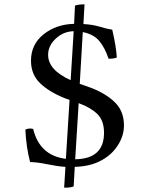

<svg xmlns="http://www.w3.org/2000/svg" viewBox="-20 -763 680 886"><path d="M306 -393 320 -619Q273 -618 237.5 -585Q202 -552 202 -510Q202 -440 306 -393ZM343 -287 327 -28Q460 -30 460 -150Q460 -207 429 -237Q398 -267 343 -287ZM498 -626Q516 -549 519 -498Q510 -492 481 -492Q464 -543 438 -574Q412 -605 362 -615L348 -376Q359 -372 377 -366Q395 -360 402 -357Q471 -330 511.5 -289.5Q552 -249 552 -184Q552 -137 524.5 -93.5Q497 -50 450 -24Q399 5 325 7L320 97Q309 103 276 103L282 7Q247 5 198.5 -5Q150 -15 119 -15Q101 -82 97 -165Q115 -173 133 -168Q163 -45 284 -30L301 -302Q298 -303 291.5 -305.5Q285 -308 281 -309Q208 -338 165.5 -378.5Q123 -419 123 -483Q123 -558 181 -604.5Q239 -651 322 -653L326 -737Q342 -743 370 -743L365 -652Q406 -650 441 -639.5Q476 -629 498 -626Z"/></svg>

Font: Libertinus Mono
Style: Regular
Weight: 400
Designer: Philipp H. Poll
Foundry: Khaled Hosny
Version: Version 6.7